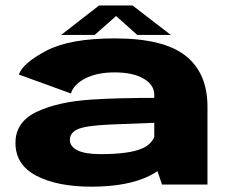

<svg xmlns="http://www.w3.org/2000/svg" viewBox="-20 -692 870 720"><path d="M558.5 -86V-336.5Q558.5 -373.5 518.8 -397Q479 -420.5 409.5 -420.5Q344 -420.5 300 -398Q256 -375.5 246 -341.5L50.5 -412.5Q66 -455.5 153.8 -501.8Q241.5 -548 410.5 -548Q593.5 -548 675.8 -483Q758 -418 758 -292.5V0H587.5ZM634.5 -152.5Q623 -73.5 540.8 -32.8Q458.5 8 322.5 8Q194.5 8 116.2 -33Q38 -74 38 -156Q38 -235 118 -272.8Q198 -310.5 322 -318.5Q416 -325 571 -325V-232Q464 -228 392 -225Q303.5 -221 272.8 -208Q242 -195 242 -167Q242 -143 270.2 -128.5Q298.5 -114 357.5 -114Q463 -114 512 -134.8Q561 -155.5 565.5 -206.5ZM351.5 -671.5H477L620.5 -561H494.5L415.5 -632L335 -561H209.5Z"/></svg>

Font: Anybody Wide
Style: Bold
Weight: 700
Width: 7
Designer: Tyler Finck
Foundry: Etcetera Type Company
Version: Version 1.000; ttfautohint (v1.8)